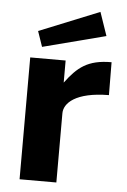

<svg xmlns="http://www.w3.org/2000/svg" viewBox="-54 -792 549 832"><g transform="rotate(5 221.0 -376.5)"><path d="M349 -753 87 -647 110 -580 384 -651ZM63 0H223V-301C223 -345 272 -396 417 -397L416 -540C312 -540 269 -503 217 -434V-530H63Z"/></g></svg>

Font: 18Franklin
Style: Bold
Weight: 700
Designer: Pablo Impallari, Rodrigo Fuenzalida (Modified by Dan O. Williams)
Version: Version 0.025;PS 000.025;hotconv 1.0.88;makeotf.lib2.5.64775